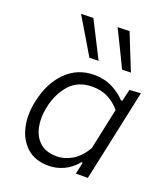

<svg xmlns="http://www.w3.org/2000/svg" viewBox="-144 -875 842 982"><g transform="rotate(20 277.0 -383.5)"><path d="M381.5 0Q384.5 -12.5 387 -25L395.5 -64H388Q356 -25 316.2 -7.2Q276.5 10.5 236.5 10.5Q162 10.5 117.5 -29.5Q73 -69.5 58.5 -134.5Q51.5 -165 51.5 -198Q51.5 -234.5 60 -274Q82.5 -381.5 145.2 -444Q208 -506.5 298.5 -506.5Q353.5 -506.5 398 -484.2Q442.5 -462 469.5 -431H477.5L492.5 -495.5L553.5 -499.5Q541 -441 529.5 -386.5Q517.5 -331.5 504.5 -270L452.5 -27L446.5 0ZM258.5 -49Q301 -49 342 -73.2Q383 -97.5 413.5 -150L461.5 -375Q433.5 -407.5 397 -427Q360.5 -446.5 311 -446.5Q232 -446.5 186.8 -395.5Q141.5 -344.5 125.5 -268Q118.5 -235 118.5 -205Q118.5 -181 123 -159Q133 -109 166.5 -79Q200 -49 258.5 -49ZM244 -580 186 -678Q156.5 -727 127 -776.5L193.5 -778.5Q218.5 -729.5 243.5 -680Q268.5 -630.5 293.5 -581.5ZM422 -580 374 -679Q349.5 -728.5 326 -776.5L390.5 -778.5Q410 -729.5 429.8 -680Q449.5 -630.5 469.5 -581.5Z"/></g></svg>

Font: Heraclito Light
Style: Italic
Weight: 300
Italic angle: -12°
Designer: Kostas Bartsokas (font) & Cristiano Sobral (main changes)
Foundry: Kostas Bartsokas (font) & Cristiano Sobral (main changes)
Version: Version 1.00;July 8, 2020;FontCreator 13.0.0.2655 64-bit